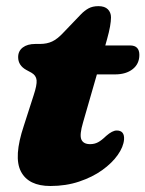

<svg xmlns="http://www.w3.org/2000/svg" viewBox="-20 -606 484 640"><path d="M85 -363.5 67.5 -373Q40.5 -388 40.5 -415.5Q40.5 -436 56 -447.8Q71.5 -459.5 98 -459.5H113Q136.5 -459.5 154 -467.8Q171.5 -476 191 -497L250 -558.5Q261.5 -570.5 275 -578Q288.5 -585.5 308 -585.5Q329 -585.5 339.5 -575Q350 -564.5 350 -548Q350 -536 346.8 -517.5Q343.5 -499 337 -476L331 -454.5H413.5Q444.5 -454.5 444.5 -423Q444.5 -393 422.2 -375.5Q400 -358 363 -358H303L257 -198.5Q244.5 -156.5 251.2 -141Q258 -125.5 280.5 -125.5Q295 -125.5 306.8 -131.8Q318.5 -138 334 -153Q354.5 -171 369 -171Q395.5 -171 393.5 -141Q391.5 -116.5 372.5 -89.5Q353.5 -62.5 320.8 -39Q288 -15.5 244 -0.8Q200 14 148 14Q75 14 49.8 -34.2Q24.5 -82.5 59.5 -187L92 -288Q103.5 -322.5 102 -338.5Q100.5 -354.5 85 -363.5Z"/></svg>

Font: Fraunces 9pt Soft Black
Style: Italic
Weight: 900
Italic angle: -16°
Version: Version 1.000;[b76b70a41]